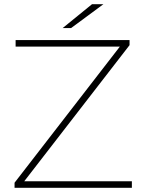

<svg xmlns="http://www.w3.org/2000/svg" viewBox="-20 -890 682 910"><path d="M470 -870H416L277 -757H317ZM95 -31 594 -676V-700H54V-669H548L49 -24V0H605V-31Z"/></svg>

Font: Talent ExtraLight
Style: Regular
Weight: 200
Designer: Mike Powis
Version: Version 1.001;hotconv 1.0.109;makeotfexe 2.5.65596